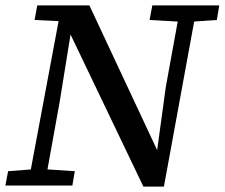

<svg xmlns="http://www.w3.org/2000/svg" viewBox="-22 -687 832 711"><path d="M-2 0 8 -53 112 -61H135L255 -53L246 0ZM81 0 204 -657H255L199 -310L143 0ZM532 -613 542 -667H790L781 -613L679 -606H656ZM592 -131 552 -73 592 -365 647 -667H708L585 4H509L235 -568L218 -572L211 -608L106 -613L116 -667H309L560 -131Z"/></svg>

Font: Source Serif 4 Medium
Style: Italic
Weight: 500
Italic angle: -12°
Designer: Frank Grießhammer
Foundry: Adobe Systems Incorporated
Version: Version 4.004;hotconv 1.0.116;makeotfexe 2.5.65601